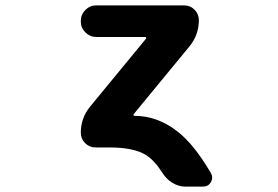

<svg xmlns="http://www.w3.org/2000/svg" viewBox="-20 -568 1040 718"><path d="M673.8 129.9Q648.4 129.9 625.5 116.2Q602.5 102.5 587.9 79.1Q556.6 30.3 524.4 10.7Q478.5 -16.6 388.7 -16.6H337.9Q314.5 -16.6 298.3 -32.7Q282.2 -48.8 282.2 -72.3Q282.2 -127 317.4 -169.9L526.4 -423.8Q527.3 -425.8 526.4 -427.7Q525.4 -429.7 523.4 -429.7H339.8Q316.4 -429.7 299.3 -446.8Q282.2 -463.9 282.2 -487.3V-490.2Q282.2 -513.7 299.3 -530.8Q316.4 -547.9 339.8 -547.9H668Q691.4 -547.9 707.5 -531.7Q723.6 -515.6 723.6 -492.2Q723.6 -437.5 688.5 -394.5L479.5 -140.6Q478.5 -138.7 479.5 -136.7Q480.5 -134.8 482.4 -134.8Q568.4 -134.8 642.6 -77.1Q705.1 -29.3 768.6 79.1Q773.4 87.9 773.4 96.2Q773.4 104.5 768.6 113.3Q758.8 129.9 739.3 129.9Z"/></svg>

Font: Rounded Mgen+ 1mn bold
Style: Bold
Weight: 700
Designer: [Source Han Sans]
Ryoko NISHIZUKA  (kana & ideographs); Paul D. Hunt (Latin, Greek & Cyrillic); Wenlong ZHANG  (bopomofo
Version: Version 1.059.20150602